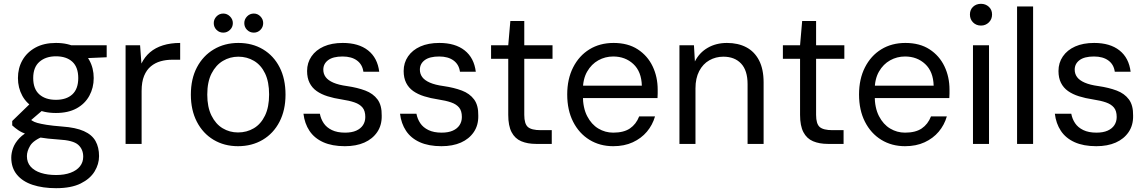

<svg xmlns="http://www.w3.org/2000/svg" viewBox="-20 -754 6010 1006"><path d="M274 232Q204 232 151 214.5Q98 197 68.5 161Q39 125 39 72Q39 48 48.5 21.5Q58 -5 81.5 -30Q105 -55 148 -75L210 -41Q155 -19 138 9.5Q121 38 121 64Q121 97 140.5 119Q160 141 194.5 152Q229 163 274 163Q318 163 350 151Q382 139 399 117.5Q416 96 416 67Q416 28 389.5 4.5Q363 -19 287 -23Q227 -27 186.5 -34Q146 -41 119.5 -50.5Q93 -60 75.5 -72Q58 -84 44 -97V-120L143 -216L219 -190L114 -100L127 -137Q138 -129 148 -122Q158 -115 175.5 -110Q193 -105 224 -100Q255 -95 306 -91Q377 -86 419.5 -67Q462 -48 480.5 -15Q499 18 499 64Q499 106 475.5 144.5Q452 183 402.5 207.5Q353 232 274 232ZM273 -162Q209 -162 164.5 -186Q120 -210 97 -252Q74 -294 74 -345Q74 -397 97.5 -438.5Q121 -480 165.5 -504.5Q210 -529 273 -529Q337 -529 381 -504.5Q425 -480 448 -438.5Q471 -397 471 -345Q471 -294 448 -252Q425 -210 381 -186Q337 -162 273 -162ZM273 -231Q328 -231 359 -259.5Q390 -288 390 -345Q390 -402 359 -430.5Q328 -459 273 -459Q220 -459 187 -430.5Q154 -402 154 -345Q154 -288 186 -259.5Q218 -231 273 -231ZM358 -446 333 -517H539V-454Z M638 0V-517H714L721 -421Q738 -456 766 -480Q794 -504 834 -516.5Q874 -529 924 -529V-441H881Q850 -441 821.5 -433Q793 -425 770.5 -406.5Q748 -388 735 -356.5Q722 -325 722 -277V0Z M1227 12Q1155 12 1099 -21.5Q1043 -55 1011.5 -116Q980 -177 980 -258Q980 -341 1012 -401.5Q1044 -462 1100.5 -495.5Q1157 -529 1229 -529Q1302 -529 1358 -495.5Q1414 -462 1445 -401.5Q1476 -341 1476 -258Q1476 -177 1444.5 -116Q1413 -55 1356.5 -21.5Q1300 12 1227 12ZM1227 -60Q1273 -60 1310 -82Q1347 -104 1368.5 -148.5Q1390 -193 1390 -259Q1390 -325 1369 -369Q1348 -413 1311 -435Q1274 -457 1229 -457Q1185 -457 1148 -435Q1111 -413 1088.5 -369Q1066 -325 1066 -258Q1066 -193 1088 -148.5Q1110 -104 1146.5 -82Q1183 -60 1227 -60ZM1150 -583Q1129 -583 1114.5 -597.5Q1100 -612 1100 -633Q1100 -653 1114.5 -668Q1129 -683 1150 -683Q1170 -683 1185 -668Q1200 -653 1200 -633Q1200 -612 1185 -597.5Q1170 -583 1150 -583ZM1310 -583Q1289 -583 1274.5 -597.5Q1260 -612 1260 -633Q1260 -653 1274.5 -668Q1289 -683 1310 -683Q1330 -683 1344.5 -668Q1359 -653 1359 -633Q1359 -612 1344.5 -597.5Q1330 -583 1310 -583Z M1787 12Q1720 12 1673.5 -9Q1627 -30 1601.5 -68.5Q1576 -107 1570 -158H1656Q1661 -131 1676 -108.5Q1691 -86 1719 -72.5Q1747 -59 1788 -59Q1823 -59 1846.5 -69.5Q1870 -80 1882 -98.5Q1894 -117 1894 -141Q1894 -173 1879.5 -190.5Q1865 -208 1837.5 -217.5Q1810 -227 1770 -233Q1730 -239 1696.5 -249.5Q1663 -260 1639 -277Q1615 -294 1602 -320Q1589 -346 1589 -382Q1589 -425 1612 -458.5Q1635 -492 1676.5 -510.5Q1718 -529 1776 -529Q1859 -529 1908.5 -490Q1958 -451 1967 -378H1884Q1879 -416 1850.5 -437Q1822 -458 1775 -458Q1725 -458 1699.5 -439Q1674 -420 1674 -389Q1674 -367 1686.5 -350Q1699 -333 1726.5 -321Q1754 -309 1798 -303Q1853 -295 1894 -279.5Q1935 -264 1958 -233Q1981 -202 1980 -148Q1981 -98 1956.5 -62Q1932 -26 1889 -7Q1846 12 1787 12Z M2293 12Q2226 12 2179.5 -9Q2133 -30 2107.5 -68.5Q2082 -107 2076 -158H2162Q2167 -131 2182 -108.5Q2197 -86 2225 -72.5Q2253 -59 2294 -59Q2329 -59 2352.5 -69.5Q2376 -80 2388 -98.5Q2400 -117 2400 -141Q2400 -173 2385.5 -190.5Q2371 -208 2343.5 -217.5Q2316 -227 2276 -233Q2236 -239 2202.5 -249.5Q2169 -260 2145 -277Q2121 -294 2108 -320Q2095 -346 2095 -382Q2095 -425 2118 -458.5Q2141 -492 2182.5 -510.5Q2224 -529 2282 -529Q2365 -529 2414.5 -490Q2464 -451 2473 -378H2390Q2385 -416 2356.5 -437Q2328 -458 2281 -458Q2231 -458 2205.5 -439Q2180 -420 2180 -389Q2180 -367 2192.5 -350Q2205 -333 2232.5 -321Q2260 -309 2304 -303Q2359 -295 2400 -279.5Q2441 -264 2464 -233Q2487 -202 2486 -148Q2487 -98 2462.5 -62Q2438 -26 2395 -7Q2352 12 2293 12Z M2789 0Q2744 0 2711 -14Q2678 -28 2660.5 -61.5Q2643 -95 2643 -152V-446H2553V-517H2643L2654 -644H2727V-517H2875V-446H2727V-152Q2727 -105 2746 -88.5Q2765 -72 2813 -72H2871V0Z M3193 12Q3123 12 3068.5 -21.5Q3014 -55 2983 -116Q2952 -177 2952 -259Q2952 -340 2983 -401Q3014 -462 3068.5 -495.5Q3123 -529 3195 -529Q3270 -529 3321.5 -495.5Q3373 -462 3399.5 -406.5Q3426 -351 3426 -284Q3426 -274 3426 -264Q3426 -254 3425 -240H3015V-305H3343Q3341 -379 3298.5 -418.5Q3256 -458 3193 -458Q3151 -458 3115 -438Q3079 -418 3056.5 -379Q3034 -340 3034 -282V-254Q3034 -189 3056.5 -145.5Q3079 -102 3115 -80.5Q3151 -59 3193 -59Q3248 -59 3280.5 -81Q3313 -103 3329 -144H3412Q3399 -99 3369.5 -64Q3340 -29 3295.5 -8.5Q3251 12 3193 12Z M3540 0V-517H3616L3621 -432Q3644 -478 3688 -503.5Q3732 -529 3789 -529Q3847 -529 3890 -506.5Q3933 -484 3957 -438Q3981 -392 3981 -322V0H3897V-313Q3897 -385 3863 -421Q3829 -457 3770 -457Q3730 -457 3696.5 -438Q3663 -419 3643.5 -381.5Q3624 -344 3624 -291V0Z M4318 0Q4273 0 4240 -14Q4207 -28 4189.5 -61.5Q4172 -95 4172 -152V-446H4082V-517H4172L4183 -644H4256V-517H4404V-446H4256V-152Q4256 -105 4275 -88.5Q4294 -72 4342 -72H4400V0Z M4722 12Q4652 12 4597.5 -21.5Q4543 -55 4512 -116Q4481 -177 4481 -259Q4481 -340 4512 -401Q4543 -462 4597.5 -495.5Q4652 -529 4724 -529Q4799 -529 4850.5 -495.5Q4902 -462 4928.5 -406.5Q4955 -351 4955 -284Q4955 -274 4955 -264Q4955 -254 4954 -240H4544V-305H4872Q4870 -379 4827.5 -418.5Q4785 -458 4722 -458Q4680 -458 4644 -438Q4608 -418 4585.5 -379Q4563 -340 4563 -282V-254Q4563 -189 4585.5 -145.5Q4608 -102 4644 -80.5Q4680 -59 4722 -59Q4777 -59 4809.5 -81Q4842 -103 4858 -144H4941Q4928 -99 4898.5 -64Q4869 -29 4824.5 -8.5Q4780 12 4722 12Z M5078 0V-517H5162V0ZM5120 -620Q5095 -620 5078.5 -636.5Q5062 -653 5062 -678Q5062 -703 5078.5 -718.5Q5095 -734 5120 -734Q5144 -734 5161 -718.5Q5178 -703 5178 -678Q5178 -653 5161 -636.5Q5144 -620 5120 -620Z M5309 0V-720H5393V0Z M5724 12Q5657 12 5610.5 -9Q5564 -30 5538.5 -68.5Q5513 -107 5507 -158H5593Q5598 -131 5613 -108.5Q5628 -86 5656 -72.5Q5684 -59 5725 -59Q5760 -59 5783.5 -69.5Q5807 -80 5819 -98.5Q5831 -117 5831 -141Q5831 -173 5816.5 -190.5Q5802 -208 5774.5 -217.5Q5747 -227 5707 -233Q5667 -239 5633.5 -249.5Q5600 -260 5576 -277Q5552 -294 5539 -320Q5526 -346 5526 -382Q5526 -425 5549 -458.5Q5572 -492 5613.5 -510.5Q5655 -529 5713 -529Q5796 -529 5845.5 -490Q5895 -451 5904 -378H5821Q5816 -416 5787.5 -437Q5759 -458 5712 -458Q5662 -458 5636.5 -439Q5611 -420 5611 -389Q5611 -367 5623.5 -350Q5636 -333 5663.5 -321Q5691 -309 5735 -303Q5790 -295 5831 -279.5Q5872 -264 5895 -233Q5918 -202 5917 -148Q5918 -98 5893.5 -62Q5869 -26 5826 -7Q5783 12 5724 12Z"/></svg>

Font: DM Sans 11pt
Style: Regular
Weight: 400
Version: Version 4.004;gftools[0.9.30]